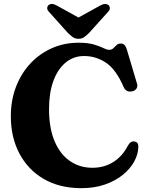

<svg xmlns="http://www.w3.org/2000/svg" viewBox="-20 -936 754 975"><path d="M682.5 -192Q682.5 -155 662.5 -117.5Q642.5 -80 604.8 -49Q567 -18 513.5 0.8Q460 19.5 393 19.5Q282.5 19.5 202.2 -27.2Q122 -74 78.5 -156.5Q35 -239 35 -346Q35 -426.5 61 -494.5Q87 -562.5 133.5 -612.8Q180 -663 242.8 -691Q305.5 -719 378.5 -719Q427 -719 457 -710Q487 -701 504.8 -692Q522.5 -683 534 -683Q547.5 -683 555.5 -691Q563.5 -699 571.8 -707Q580 -715 594 -715Q615 -715 624 -685L676 -510.5Q680 -497 673 -486.2Q666 -475.5 652.5 -472.5Q620.5 -465 607.5 -495Q568.5 -584.5 517.5 -618Q466.5 -651.5 407.5 -651.5Q353.5 -651.5 313.5 -618.5Q273.5 -585.5 251.2 -525.2Q229 -465 229 -382.5Q229 -285 257.5 -218.2Q286 -151.5 335.8 -117.8Q385.5 -84 449.5 -84Q508.5 -84 555 -113Q601.5 -142 629.5 -196.5Q643 -221 664 -217.5Q682.5 -214 682.5 -192ZM433 -769.5Q419 -756 407.5 -747.5Q396 -739 378.5 -739Q361 -739 349.5 -747.5Q338 -756 324 -769.5L229.5 -875Q219 -885.5 219.8 -895.2Q220.5 -905 226.5 -910Q242.5 -923 269 -907.5L378.5 -847L488 -907.5Q515 -922.5 531 -910Q537 -905 537.8 -895.2Q538.5 -885.5 528 -875Z"/></svg>

Font: Fraunces 9pt
Style: Bold
Weight: 700
Version: Version 1.000;[b76b70a41]